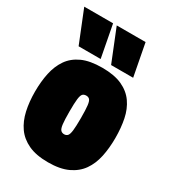

<svg xmlns="http://www.w3.org/2000/svg" viewBox="-193 -891 898 1003"><g transform="rotate(30 256.5 -389.5)"><path d="M14 -276Q14 -337 25 -388.5Q36 -440 62.5 -478.5Q89 -517 136 -538.5Q183 -560 257 -560Q330 -560 377 -538.5Q424 -517 451 -478.5Q478 -440 488.5 -388.5Q499 -337 499 -276Q499 -215 488 -163Q477 -111 450 -72.5Q423 -34 376 -12Q329 10 257 10Q185 10 138 -12Q91 -34 64 -72.5Q37 -111 25.5 -163Q14 -215 14 -276ZM222 -276Q222 -226 225 -201Q228 -176 236 -167.5Q244 -159 257 -159Q270 -159 277.5 -167.5Q285 -176 288 -201Q291 -226 291 -276Q291 -327 288 -351.5Q285 -376 277.5 -384Q270 -392 257 -392Q243 -392 235.5 -384Q228 -376 225 -351.5Q222 -327 222 -276ZM93 -595 15 -789H189L226 -595ZM289 -595 211 -789H385L422 -595Z"/></g></svg>

Font: Georama SemiCondensed Black
Style: Regular
Weight: 900
Width: 4
Designer: Jean-Baptiste Levee
Foundry: Production Type
Version: Version 1.001